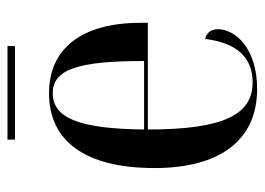

<svg xmlns="http://www.w3.org/2000/svg" viewBox="-117 -580 707 513"><g transform="rotate(-90 236.5 -323.5)"><path d="M120 -637H370V-657H120ZM255 10C365 10 415 -49 415 -95C415 -112 406 -125 389 -129C378 -40 336 -2 273 -2C187 -2 147 -79 147 -282H432V-302C432 -459 363 -546 244 -546C117 -546 44 -451 44 -264C44 -90 118 10 255 10ZM330 -292H147C149 -469 179 -536 244 -536C308 -536 330 -468 330 -292Z"/></g></svg>

Font: Noto Serif Display Condensed Medium
Style: Regular
Weight: 500
Width: 3
Designer: Monotype Design Team
Foundry: Monotype Imaging Inc.
Version: Version 2.009